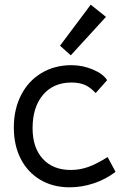

<svg xmlns="http://www.w3.org/2000/svg" viewBox="-20 -792 531 819"><path d="M39 -248Q39 -326 70 -386.5Q101 -447 157 -480.5Q213 -514 285 -514Q332 -514 376 -495.5Q420 -477 437 -450L388 -395Q365 -420 341.5 -430Q318 -440 285 -440Q208 -440 163.5 -387.5Q119 -335 119 -245Q119 -162 162.5 -114.5Q206 -67 282 -67Q320 -67 355.5 -79.5Q391 -92 439 -122L473 -59Q431 -27 380 -10Q329 7 277 7Q206 7 152 -25Q98 -57 68.5 -114.5Q39 -172 39 -248ZM236 -597 367 -772 432 -720 282 -556Z"/></svg>

Font: Bellota Text
Style: Bold
Weight: 700
Designer: Kemie Guaida
Foundry: Kemie Guaida
Version: Version 4.001